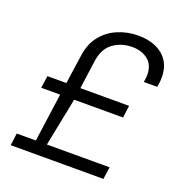

<svg xmlns="http://www.w3.org/2000/svg" viewBox="-127 -807 858 915"><g transform="rotate(20 302.0 -349.5)"><path d="M27 0 35 -62H132L166 -307H70L79 -369H175L196 -515Q204 -576 236 -616.5Q268 -657 316.5 -678Q365 -699 422 -699Q472 -699 510.5 -682Q549 -665 571 -632Q593 -599 593 -549Q593 -542 592.5 -532Q592 -522 588 -500H520Q523 -517 523.5 -524Q524 -531 524 -537Q524 -588 492 -613Q460 -638 413 -638Q357 -638 316 -608Q275 -578 266 -514L246 -369H493L485 -307H237L188 -62H506L497 0Z"/></g></svg>

Font: Chivo ExtraLight
Style: Italic
Weight: 250
Italic angle: -8.05°
Designer: Hector Gatti
Foundry: Omnibus-Type
Version: Version 2.002